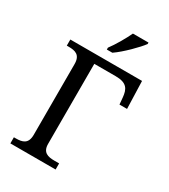

<svg xmlns="http://www.w3.org/2000/svg" viewBox="-222 -1037 1009 1143"><g transform="rotate(30 282.0 -465.5)"><path d="M258 -771H296C349 -807 427 -886 452 -921V-931H345C324 -886 287 -822 258 -784ZM40 0H351V-42H318C274 -42 236 -51 236 -110V-660H383C461 -660 478 -626 483 -570L487 -525H539L533 -714H40V-672H53C98 -672 135 -663 135 -600V-114C135 -51 98 -42 53 -42H40Z"/></g></svg>

Font: Noto Serif
Style: Regular
Weight: 400
Designer: Monotype Design Team
Foundry: Monotype Imaging Inc.
Version: Version 2.015